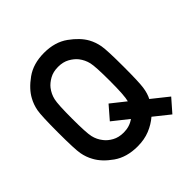

<svg xmlns="http://www.w3.org/2000/svg" viewBox="-190 -874 1049 1049"><g transform="rotate(-45 334.5 -350.0)"><path d="M380.4 -126 289.6 -198.2 353.5 -272 436.5 -206.1Q446.3 -240.2 446.3 -355Q446.3 -464.4 438.7 -497.1Q431.2 -529.8 410.2 -557.1Q394 -577.6 366.2 -593.3Q338.4 -608.9 300.3 -608.9Q262.2 -608.9 234.4 -593.3Q206.5 -577.6 190.4 -557.1Q169.4 -529.8 161.9 -497.1Q154.3 -464.4 154.3 -355Q154.3 -245.1 161.9 -212.4Q169.4 -179.7 190.4 -153.3Q206.5 -131.8 234.4 -116.5Q262.2 -101.1 300.3 -101.1Q346.2 -101.1 380.4 -126ZM558.1 16.6 468.3 -55.2Q436.5 -27.8 394.8 -10.7Q353 6.3 300.3 6.3Q216.3 6.3 159.4 -33.9Q102.5 -74.2 77.6 -121.1Q60.1 -152.3 53.2 -189.5Q46.4 -226.6 46.4 -355Q46.4 -483.4 53.2 -520.5Q60.1 -557.6 77.6 -588.9Q102.5 -635.3 159.4 -676.3Q216.3 -717.3 300.3 -717.3Q383.8 -717.3 440.7 -676.3Q497.6 -635.3 523.4 -588.9Q540.5 -557.6 547.4 -520.5Q554.2 -483.4 554.2 -355Q554.2 -239.3 548.6 -199.7Q543 -160.2 528.3 -132.3L622.6 -57.1Z"/></g></svg>

Font: Alte DIN 1451 Mittelschrift
Style: Regular
Weight: 400
Designer: Peter Wiegel
Foundry: Peter Wiegel
Version: Version 1.002 September 20, 2019